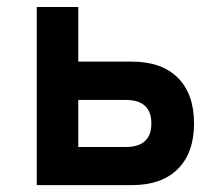

<svg xmlns="http://www.w3.org/2000/svg" viewBox="-20 -538 626 558"><path d="M86.9 0V-517.6H207.5V-358.9H363.3Q449.7 -358.9 496.8 -312Q543.9 -265.1 543.9 -179.2Q543.9 -93.8 496.8 -46.9Q449.7 0 363.3 0ZM207.5 -110.8H345.2Q419.9 -110.8 419.9 -179.2Q419.9 -247.6 345.2 -247.6H207.5Z"/></svg>

Font: Cascadia Mono NF SemiBold
Style: Regular
Weight: 600
Monospace: yes
Designer: Aaron Bell
Foundry: Saja Typeworks
Version: Version 2404.023; ttfautohint (v1.8.4)